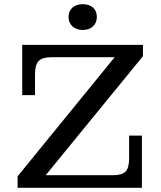

<svg xmlns="http://www.w3.org/2000/svg" viewBox="-20 -896 766 916"><path d="M375 -753Q345 -753 326 -770Q307 -787 307 -815Q307 -844 326 -860Q345 -876 375 -876Q405 -876 423.5 -860Q442 -844 442 -815Q442 -787 423.5 -770Q405 -753 375 -753ZM64 0V-55L527 -623H225Q182 -623 164.5 -605Q147 -587 147 -540V-442H86V-682H662V-628L198 -60H518Q562 -60 579 -77.5Q596 -95 596 -141V-249H657V0Z"/></svg>

Font: Montagu Slab 16pt
Style: Regular
Weight: 400
Designer: Florian Karsten
Foundry: Florian Karsten
Version: Version 1.000; ttfautohint (v1.8.3)